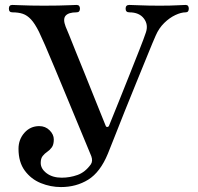

<svg xmlns="http://www.w3.org/2000/svg" viewBox="-20 -746 802 778"><path d="M227 12Q185 12 145.5 -4Q106 -20 80.5 -54.5Q55 -89 55 -143Q55 -181 79 -208Q103 -235 139 -235Q164 -235 181 -218Q198 -201 198 -181Q198 -160 190 -149Q182 -138 171.5 -131Q161 -124 153 -114Q145 -104 145 -86Q145 -62 169 -44Q193 -26 230 -26Q263 -26 294 -37Q325 -48 348 -80Q357 -93 350 -113Q347 -121 332 -156.5Q317 -192 295.5 -244.5Q274 -297 249.5 -355.5Q225 -414 202.5 -468.5Q180 -523 162.5 -563Q145 -603 138 -617Q121 -651 105.5 -667.5Q90 -684 72.5 -690Q55 -696 30 -696Q16 -696 16 -711Q16 -726 30 -726Q37 -726 57.5 -725Q78 -724 105.5 -723.5Q133 -723 158 -723Q187 -723 215.5 -723.5Q244 -724 264.5 -725Q285 -726 290 -726Q304 -726 304 -711Q304 -696 290 -696Q258 -696 246 -682.5Q234 -669 246 -638Q249 -632 260 -604.5Q271 -577 287 -537Q303 -497 321.5 -452Q340 -407 357 -363.5Q374 -320 388 -286.5Q402 -253 408 -237Q410 -231 415 -231.5Q420 -232 422 -237Q439 -279 461 -333.5Q483 -388 505 -443.5Q527 -499 545 -544.5Q563 -590 571 -614Q582 -646 563 -671Q544 -696 504 -696Q489 -696 489 -711Q489 -726 504 -726Q513 -726 547 -724.5Q581 -723 627 -723Q672 -723 697 -724.5Q722 -726 732 -726Q745 -726 745 -711Q745 -696 732 -696Q714 -696 690.5 -685Q667 -674 645.5 -653Q624 -632 611 -602Q599 -575 579 -525.5Q559 -476 534.5 -416.5Q510 -357 486.5 -298Q463 -239 444.5 -192Q426 -145 417 -123Q386 -48 337.5 -18Q289 12 227 12Z"/></svg>

Font: Zen Old Mincho SemiBold
Style: Regular
Weight: 600
Version: Version 1.500